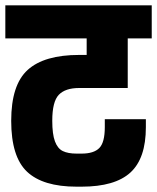

<svg xmlns="http://www.w3.org/2000/svg" viewBox="-30 -694 589 720"><path d="M166 -241Q166 -191 176 -164Q186 -137 205.5 -127.5Q225 -118 257 -118H276Q322 -118 342.5 -139Q363 -160 363 -217V-247H517V-217Q517 -100 459 -47Q401 6 276 6H257Q131 6 71.5 -50Q12 -106 12 -241Q12 -376 74 -432Q136 -488 267 -488H295V-550H-10V-674H539V-550H449V-364H267Q215 -364 190.5 -338.5Q166 -313 166 -241Z"/></svg>

Font: Biryani Black
Style: Regular
Weight: 900
Designer: Dan Reynolds and Mathieu Reguer
Foundry: Dan Reynolds and Mathieu Reguer
Version: Version 1.004; ttfautohint (v1.1) -l 5 -r 5 -G 72 -x 0 -D la